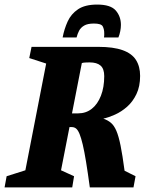

<svg xmlns="http://www.w3.org/2000/svg" viewBox="-39 -820 652 840"><path d="M-19 0 -10 -49 72 -75 163 -542 89 -566 99 -615H391Q457 -615 497.5 -600.5Q538 -586 556 -557.5Q574 -529 574 -488Q574 -442 558 -408.5Q542 -375 517 -353Q492 -331 464 -318.5Q436 -306 413 -301Q433 -294 446.5 -282.5Q460 -271 470 -248Q480 -225 488.5 -183Q497 -141 506 -73L554 -49L545 0H354Q345 -66 337.5 -112Q330 -158 323 -187.5Q316 -217 309 -234Q302 -251 294 -257.5Q286 -264 275 -264H265L228 -75L285 -49L277 0ZM276 -324H303Q337 -324 362.5 -344Q388 -364 402.5 -401Q417 -438 417 -487Q417 -519 401 -533Q385 -547 353 -547Q345 -547 334.5 -546.5Q324 -546 319 -544ZM235 -656Q242 -693 257 -726Q272 -759 302.5 -779.5Q333 -800 386 -800Q445 -800 467.5 -774Q490 -748 490 -711Q490 -698 487 -683Q484 -668 479 -656H416Q417 -660 417 -665.5Q417 -671 417 -675Q417 -692 410.5 -704.5Q404 -717 372 -717Q344 -717 329 -708Q314 -699 307 -685.5Q300 -672 296 -656Z"/></svg>

Font: Manuale ExtraBold
Style: Italic
Weight: 800
Italic angle: -11°
Designer: Eduardo Tunni / Pablo Cosgaya
Foundry: Eduardo Tunni / Pablo Cosgaya
Version: Version 1.002